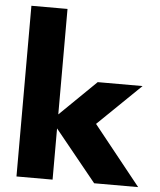

<svg xmlns="http://www.w3.org/2000/svg" viewBox="-54 -827 727 874"><g transform="rotate(5 309.0 -390.0)"><path d="M385 -460H590L394 -270L610 0H409L219 -234V0H54V-780H219V-298Z"/></g></svg>

Font: Jost* Heavy
Style: Regular
Weight: 800
Version: Version 3.7